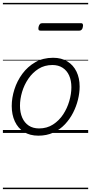

<svg xmlns="http://www.w3.org/2000/svg" viewBox="-20 -918 629 1326"><path d="M245 19Q186 19 145 -7Q104 -33 82.5 -79.5Q61 -126 61 -186Q61 -242 79.5 -300.5Q98 -359 134.5 -408.5Q171 -458 224 -488.5Q277 -519 347 -519Q404 -519 445 -494Q486 -469 508 -424Q530 -379 530 -320Q530 -277 518.5 -230Q507 -183 484.5 -139Q462 -95 428 -59Q394 -23 348 -2Q302 19 245 19ZM250 -31Q304 -31 346 -58Q388 -85 416 -127.5Q444 -170 458.5 -220Q473 -270 473 -315Q473 -362 457.5 -396.5Q442 -431 412.5 -450Q383 -469 342 -469Q288 -469 246.5 -443Q205 -417 176 -374.5Q147 -332 132.5 -283Q118 -234 118 -188Q118 -141 133.5 -105.5Q149 -70 178.5 -50.5Q208 -31 250 -31ZM262 -706Q249 -706 246.5 -712.5Q244 -719 246 -731Q249 -744 255 -751Q261 -758 272 -758H538Q549 -758 552 -751Q555 -744 552 -731Q550 -719 543.5 -712.5Q537 -706 526 -706ZM0 378H589V388H0ZM0 -20H589V0H0ZM0 -505H589V-500H0ZM0 -898H589V-888H0Z"/></svg>

Font: Playwrite DE SAS Guides
Style: Regular
Weight: 400
Designer: Veronika Burian, José Scaglione
Foundry: TypeTogether
Version: Version 1.003